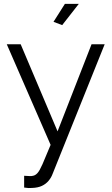

<svg xmlns="http://www.w3.org/2000/svg" viewBox="-20 -750 582 994"><path d="M105 160Q119 161 132 161.5Q145 162 151 160Q163 158 174 146Q185 134 200 100Q215 66 242 0L15 -521H87L278 -70L454 -521H522L252 151Q245 170 231 186.5Q217 203 196.5 212.5Q176 222 146 223Q137 224 127.5 223.5Q118 223 105 221ZM302 -620 257 -637 316 -730H388Z"/></svg>

Font: Raleway Thin
Style: Regular
Weight: 400
Version: Version 4.026